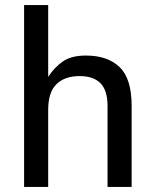

<svg xmlns="http://www.w3.org/2000/svg" viewBox="-20 -737 610 757"><path d="M170 0H75V-717H170V-434Q194 -471 227.5 -494.5Q261 -518 319 -518Q404 -518 451.5 -472.5Q499 -427 499 -320V0H404V-319Q404 -381 376 -409Q348 -437 294 -437Q235 -437 202.5 -405Q170 -373 170 -304Z"/></svg>

Font: 42dot Sans Medium
Style: Regular
Weight: 500
Designer: 42dot
Version: Version 1.000